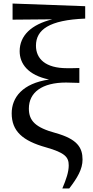

<svg xmlns="http://www.w3.org/2000/svg" viewBox="-20 -837 527 1084"><path d="M332 227H371C417 167 446 118 446 64C446 -4 416 -52 294 -86C180 -117 143 -155 143 -224C143 -315 217 -371 353 -371C371 -371 402 -370 428 -369V-453C406 -452 375 -452 358 -452C237 -452 183 -505 183 -579C183 -669 257 -724 461 -732V-802L51 -817V-726L276 -728C157 -699 91 -636 91 -548C91 -478 137 -413 257 -388C106 -366 46 -286 46 -197C46 -97 107 -42 240 -5C349 26 368 51 368 97C368 134 354 175 332 227Z"/></svg>

Font: GenKiMin2 TW SB
Style: Regular
Weight: 600
Version: Version 2.100;PS 2.1;hotconv 16.6.51;makeotf.lib2.5.65220 DE